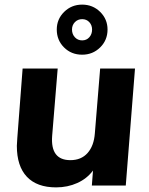

<svg xmlns="http://www.w3.org/2000/svg" viewBox="-20 -804 646 832"><path d="M565 -507 525 0H378L383 -65Q357 -30 315 -11Q273 8 223 8Q140 8 96.5 -38Q53 -84 53 -172Q53 -182 55 -206L78 -507H230L206 -215Q198 -110 285 -110Q332 -110 359.5 -141Q387 -172 391 -226L414 -507ZM226 -676Q226 -721 258 -752.5Q290 -784 336 -784Q382 -784 414 -752.5Q446 -721 446 -676Q446 -630 414 -598.5Q382 -567 336 -567Q289 -567 257.5 -598.5Q226 -630 226 -676ZM379 -676Q379 -695 367 -708Q355 -721 336 -721Q317 -721 304.5 -708Q292 -695 292 -676Q292 -656 304.5 -642.5Q317 -629 336 -629Q355 -629 367 -642.5Q379 -656 379 -676Z"/></svg>

Font: Muli ExtraBold
Style: Italic
Weight: 800
Italic angle: -4.541°
Designer: Vernon Adams
Foundry: Vernon Adams
Version: Version 2.000